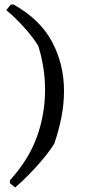

<svg xmlns="http://www.w3.org/2000/svg" viewBox="-20 -711 388 852"><path d="M47 121 24 102V89Q107 -2 143.5 -103Q180 -204 180 -313Q180 -410 150 -507Q127 -545 87 -589.5Q47 -634 8 -666L28 -691H40Q158 -625 211 -525.5Q264 -426 264 -308Q264 -250 252.5 -191Q241 -132 221 -74Q202 -43 173 -8Q144 27 111.5 60.5Q79 94 47 121Z"/></svg>

Font: Labrada
Style: Regular
Weight: 400
Designer: Mercedes Jáuregui
Foundry: Omnibus-Type Team
Version: Version 1.000; ttfautohint (v1.8.4.7-5d5b)